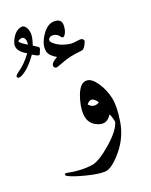

<svg xmlns="http://www.w3.org/2000/svg" viewBox="-201 -751 830 1055"><g transform="rotate(-15 214.0 -223.5)"><path d="M232.4 -194.3Q250 -291 297.4 -290Q325.7 -290 357.7 -250.2Q389.6 -210.4 405.3 -160.6Q420.9 -110.8 414.3 -22.5Q407.7 65.9 355.2 140.6Q302.7 215.3 263.7 220Q224.6 224.6 157.2 213.6Q89.8 202.6 57.6 189.9Q45.9 185.5 46.1 178.2Q46.4 170.9 57.6 172.4Q138.2 182.1 205.1 166Q245.6 156.2 313.2 86.2Q380.9 16.1 387.7 -31.2Q375.5 -72.3 367.2 -76.7Q339.8 -18.6 275.9 -48.3Q211.9 -78.1 232.4 -194.3ZM329.1 -156.7Q292 -203.6 266.6 -161.1Q296.9 -132.8 329.1 -156.7ZM22.5 -667Q37.1 -671.4 49.8 -657.7Q61 -645 65.9 -622.3Q70.8 -599.6 58.6 -551.8Q78.1 -541 86.7 -536.6Q95.2 -532.2 91.3 -520.5L83.5 -495.6Q80.1 -484.4 41.5 -505.4Q-2 -432.6 -43 -407.7Q-61.5 -396.5 -69.3 -405.3Q-76.7 -414.1 -54.7 -432.1Q-12.2 -466.8 18.1 -519Q-48.8 -548.8 -34.7 -596.7Q-17.6 -655.3 22.5 -667ZM-9.8 -590.8Q2 -579.1 34.2 -563.5Q37.1 -586.4 27.3 -599.9Q17.6 -613.3 1 -605Q-15.6 -596.7 -9.8 -590.8ZM312.5 -456.1Q260.3 -445.3 239 -438.2Q217.8 -431.2 160.6 -403.8Q148.4 -398.4 141.1 -407.2Q125.5 -425.3 171.4 -457Q130.9 -475.6 122.6 -499Q107.4 -539.6 139.2 -597.2Q170.9 -654.3 218.8 -650.4Q249.5 -647.9 252 -616.5Q254.4 -585 243.4 -564.5Q232.4 -543.9 219.2 -560.1Q206.1 -576.2 186 -578.1Q166 -580.1 157 -566.9Q147.9 -553.7 163.6 -541Q202.1 -509.8 266.6 -507.8Q276.9 -507.8 296.4 -512.7Q315.9 -517.6 324 -517.3Q332 -517.1 336.9 -511Q341.8 -504.9 340.3 -499.5Q328.1 -459.5 312.5 -456.1Z"/></g></svg>

Font: Amiri
Style: Slanted
Weight: 400
Italic angle: 9°
Designer: Khaled Hosny
Version: Version 000.107